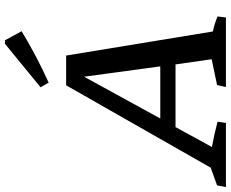

<svg xmlns="http://www.w3.org/2000/svg" viewBox="-144 -840 939 781"><g transform="rotate(-90 325.5 -449.5)"><path d="M588 -53Q604 -50 619.5 -45Q635 -40 649 -34L645 0H362L370 -36L475 -58L454 -205H199L118 -57Q169 -48 221 -34L216 0H-45L-38 -36L34 -62L369 -650H490ZM234 -267H446L404 -577ZM380 -721 361 -754 538 -899H552L589 -831Q488 -770 380 -721Z"/></g></svg>

Font: Piazzolla Medium
Style: Italic
Weight: 500
Italic angle: -11.3°
Designer: Juan Pablo del Peral
Foundry: Huerta Tipografica
Version: Version 1.330